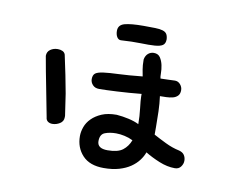

<svg xmlns="http://www.w3.org/2000/svg" viewBox="-67 -642 939 754"><g transform="rotate(10 402.5 -264.5)"><path d="M89.8 -370.1Q89.8 -386.7 102.5 -395.5Q115.2 -404.3 131.8 -404.3Q142.6 -404.3 150.9 -400.4Q159.2 -396.5 162.1 -387.7Q170.9 -348.6 178.7 -309.1Q186.5 -269.5 192.4 -237.3L205.1 -151.4V-145.5Q205.1 -128.9 190.9 -120.1Q176.8 -111.3 161.1 -111.3Q150.4 -111.3 143.1 -116.7Q135.7 -122.1 134.8 -133.8Q123 -197.3 111.8 -252.9Q100.6 -308.6 89.8 -370.1ZM318.4 -278.3Q301.8 -278.3 292.5 -288.6Q283.2 -298.8 283.2 -311.5Q283.2 -328.1 292.5 -335Q301.8 -341.8 324.2 -344.7Q346.7 -347.7 384.3 -349.1Q421.9 -350.6 478.5 -356.4Q476.6 -367.2 473.6 -382.8Q470.7 -398.4 470.7 -422.9Q473.6 -438.5 483.4 -446.8Q493.2 -455.1 505.9 -455.1Q523.4 -455.1 531.7 -442.4Q540 -429.7 543.5 -413.1Q546.9 -396.5 546.9 -381.3Q546.9 -366.2 548.8 -360.4Q564.5 -360.4 579.6 -361.3Q594.7 -362.3 606.4 -362.3Q619.1 -362.3 627.9 -352.1Q636.7 -341.8 636.7 -329.1Q636.7 -314.5 628.9 -306.6Q621.1 -298.8 609.4 -295.9Q597.7 -293 584 -292.5Q570.3 -292 558.6 -292Q562.5 -263.7 563.5 -232.4Q564.5 -201.2 564.5 -169.9V-139.6Q585.9 -127.9 613.8 -114.3Q641.6 -100.6 669.9 -94.7Q684.6 -90.8 690.9 -81.1Q697.3 -71.3 697.3 -58.6Q697.3 -45.9 689 -34.7Q680.7 -23.4 665 -23.4Q634.8 -23.4 602.5 -36.6Q570.3 -49.8 544.9 -65.4Q539.1 -48.8 526.9 -32.7Q514.6 -16.6 496.1 -3.9Q477.5 8.8 451.2 16.6Q424.8 24.4 389.6 24.4Q334 24.4 305.2 -6.3Q276.4 -37.1 276.4 -83Q276.4 -100.6 283.2 -119.6Q290 -138.7 305.7 -154.3Q321.3 -169.9 345.2 -180.2Q369.1 -190.4 404.3 -190.4Q428.7 -188.5 452.6 -183.1Q476.6 -177.7 494.1 -168.9Q494.1 -200.2 490.2 -231.9Q486.3 -263.7 486.3 -278.3V-288.1Q436.5 -283.2 389.6 -280.8Q342.8 -278.3 318.4 -278.3ZM482.4 -102.5Q466.8 -110.4 448.7 -114.3Q430.7 -118.2 415 -118.2Q389.6 -118.2 370.6 -110.8Q351.6 -103.5 351.6 -76.2Q351.6 -46.9 392.6 -46.9Q433.6 -46.9 453.1 -62Q472.7 -77.1 482.4 -102.5ZM369.1 -481.4Q359.4 -481.4 353.5 -491.2Q347.7 -501 347.7 -515.6Q347.7 -539.1 372.6 -545.9Q397.5 -552.7 448.2 -552.7Q475.6 -552.7 494.1 -552.2Q512.7 -551.8 523.9 -548.3Q535.2 -544.9 540 -537.6Q544.9 -530.3 545.9 -516.6Q545.9 -499 535.6 -492.2Q525.4 -485.4 503.4 -483.9Q481.4 -482.4 448.2 -483.4Q415 -484.4 369.1 -481.4Z"/></g></svg>

Font: Gamja Flower
Style: Regular
Weight: 400
Designer: YoonDesign Inc.
Foundry: YoonDesign Inc.
Version: Version 3.00;build 20171102